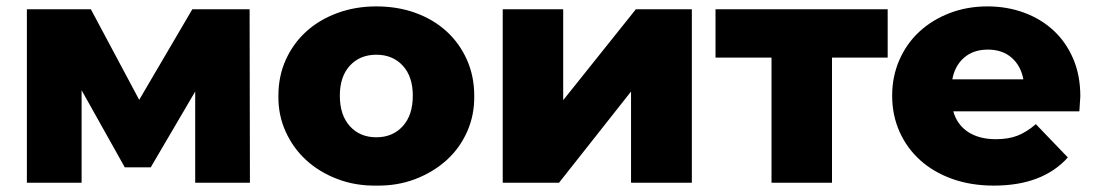

<svg xmlns="http://www.w3.org/2000/svg" viewBox="-20 -571 3432 600"><path d="M590 0V-285L451 -48H370L235 -289V0H64V-542H264L415 -259L581 -542H760L761 0Z M850 -272Q850 -333 873 -384Q896 -435 936.5 -472Q977 -509 1033.5 -530Q1090 -551 1156 -551Q1223 -551 1279 -530.5Q1335 -510 1375.5 -473Q1416 -436 1439 -384.5Q1462 -333 1462 -272Q1463 -212 1440 -160Q1417 -108 1375.5 -70.5Q1334 -33 1278 -11.5Q1222 10 1156 9Q1091 10 1034.5 -11.5Q978 -33 937 -70.5Q896 -108 872.5 -160Q849 -212 850 -272ZM1270 -272Q1270 -332 1238.5 -366Q1207 -400 1156 -400Q1105 -400 1073.5 -366Q1042 -332 1042 -272Q1042 -211 1073.5 -176.5Q1105 -142 1156 -142Q1207 -142 1238.5 -176.5Q1270 -211 1270 -272Z M1551 -542H1740V-258L1967 -542H2142V0H1952V-285L1727 0H1551Z M2754 -391H2580V0H2391V-391H2216V-542H2754Z M3353 -223H2959Q2971 -181 3005.5 -158.5Q3040 -136 3092 -136Q3131 -136 3159.5 -147Q3188 -158 3217 -183L3317 -79Q3238 9 3086 9Q3014 9 2955.5 -12Q2897 -33 2855.5 -70.5Q2814 -108 2791 -159.5Q2768 -211 2768 -272Q2768 -332 2790.5 -383.5Q2813 -435 2853 -472Q2893 -509 2947.5 -530Q3002 -551 3066 -551Q3127 -551 3180 -531.5Q3233 -512 3272 -476Q3311 -440 3333.5 -388Q3356 -336 3356 -270Q3356 -268 3353 -223ZM2956 -323H3178Q3170 -366 3141 -391Q3112 -416 3067 -416Q3022 -416 2993 -391Q2964 -366 2956 -323Z"/></svg>

Font: CMG Sans ExtraBold
Style: Regular
Weight: 800
Designer: Julieta Ulanovsky
Foundry: Julieta Ulanovsky
Version: Version 7.200